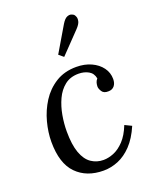

<svg xmlns="http://www.w3.org/2000/svg" viewBox="-143 -844 760 938"><g transform="rotate(-20 236.5 -375.0)"><path d="M278 -511Q321 -511 355 -495.5Q389 -480 408.5 -453.5Q428 -427 428 -394Q428 -372 417 -358.5Q406 -345 386 -345Q362 -344 352.5 -359Q343 -374 343 -385Q343 -394 345.5 -404Q348 -414 356 -423Q351 -451 328.5 -463.5Q306 -476 277 -476Q234 -476 205 -453Q176 -430 159 -393Q142 -356 134.5 -313.5Q127 -271 127 -231Q127 -161 142.5 -118.5Q158 -76 186 -57Q214 -38 249 -38Q275 -38 303 -49.5Q331 -61 357 -88.5Q383 -116 402 -164L437 -147Q412 -89 379 -54.5Q346 -20 308.5 -4.5Q271 11 232 11Q144 11 91.5 -42.5Q39 -96 39 -208Q39 -257 53 -310Q67 -363 96 -408.5Q125 -454 170.5 -482.5Q216 -511 278 -511ZM240 -577 216 -597 294 -729Q308 -752 321 -757.5Q334 -763 343.5 -759.5Q353 -756 356 -753Q360 -749 363.5 -740Q367 -731 364 -717Q361 -703 343 -684Z"/></g></svg>

Font: Lora Italic
Style: Italic
Weight: 400
Italic angle: -3°
Designer: Olga Karpushina, Alexei Vanyashin (Cyrillic)
Foundry: Cyreal
Version: Version 2.210; ttfautohint (v1.8.1.43-b0c9)